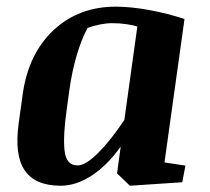

<svg xmlns="http://www.w3.org/2000/svg" viewBox="-20 -561 647 591"><path d="M541 0 379.9 10.7 340.3 -27.3 351.6 -109.9Q311.5 -53.2 263.2 -21.2Q214.8 10.7 166.5 10.7Q88.4 10.7 56.2 -36.4Q23.9 -83.5 37.6 -182.1L50.3 -273.9Q68.4 -397 145.5 -468.8Q222.7 -540.5 336.4 -540.5Q382.3 -540.5 439.7 -530Q497.1 -519.5 547.9 -502.4L486.3 -61L550.8 -51.3ZM185.5 -225.1Q173.8 -143.6 178.7 -97.7Q183.6 -51.8 218.8 -51.8Q243.7 -51.8 282.5 -90.6Q321.3 -129.4 362.8 -191.9L402.8 -479.5Q389.6 -483.4 369.1 -486.6Q348.6 -489.7 326.2 -489.7Q308.1 -489.7 288.3 -485.8Q268.6 -481.9 249.5 -475.1Q230 -438.5 215.8 -389.6Q201.7 -340.8 194.3 -289.1Z"/></svg>

Font: Noticia Text
Style: Bold Italic
Weight: 700
Italic angle: -8°
Designer: JM Sole
Foundry: JM Sole
Version: Version 1.003